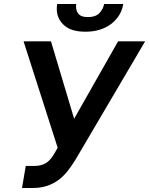

<svg xmlns="http://www.w3.org/2000/svg" viewBox="-20 -935 750 965"><path d="M90.6 9.9 109.4 -100.9H150.9Q171.2 -100.9 186.6 -105.1Q202.1 -109.4 214.3 -117.7Q226.6 -126.1 236.5 -138.7Q246.4 -151.3 256 -168L269.9 -192.5L98.4 -727.3H236.2L352.6 -338.1L573.5 -727.3H709.5L360.4 -134.2Q340.9 -101.9 320 -75.5Q299 -49 273.3 -30Q247.5 -11 215.7 -0.5Q183.9 9.9 142.8 9.9ZM267.4 -914.8H363.3Q358.7 -889.2 371.4 -869.3Q384.2 -849.1 422.2 -849.1Q460.6 -849.1 479.4 -869Q498.6 -889.2 503.2 -914.8H599.4Q589.5 -853.3 538 -814.3Q486.5 -775.6 409.8 -775.6Q371.1 -775.6 343 -784.8Q315 -794 295.5 -814.3Q257.5 -853.7 267.4 -914.8Z"/></svg>

Font: Inter P Semi Bold
Style: Italic
Weight: 600
Italic angle: 9.39999°
Designer: Rasmus Andersson
Foundry: rsms
Version: Version 3.018;git-588b23468